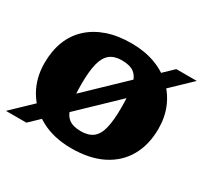

<svg xmlns="http://www.w3.org/2000/svg" viewBox="-132 -716 943 894"><g transform="rotate(30 340.0 -269.5)"><path d="M-10 13 580 -552H690L100 13ZM232 -270Q232 -199 241 -157Q250 -115 273 -97Q296 -79 339 -79Q380 -79 404 -98Q428 -117 438 -159Q448 -201 448 -270Q448 -341 439.5 -383Q431 -425 408 -443Q385 -461 341 -461Q301 -461 277 -442Q253 -423 242.5 -381Q232 -339 232 -270ZM34 -270Q34 -335 54 -387Q74 -439 114 -476Q154 -513 210.5 -532.5Q267 -552 340 -552Q410 -552 466.5 -531.5Q523 -511 563.5 -472.5Q604 -434 625.5 -382.5Q647 -331 647 -270Q647 -184 611 -120.5Q575 -57 506.5 -22.5Q438 12 340 12Q247 12 178 -24.5Q109 -61 71.5 -125Q34 -189 34 -270Z"/></g></svg>

Font: Roboto Serif 20pt ExtraBold
Style: Regular
Weight: 800
Version: Version 1.008